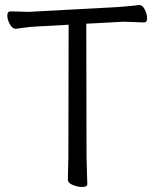

<svg xmlns="http://www.w3.org/2000/svg" viewBox="-20 -730 617 761"><path d="M249 -18 251 -107 252 -632 126 -625Q101 -624 77.5 -620.5Q54 -617 43 -616H42Q29 -616 19 -634Q9 -652 9 -668.5Q9 -685 22 -685L93 -683L447 -702Q470 -704 494 -706Q518 -708 530 -710H533Q545 -710 554 -692Q563 -674 563 -657.5Q563 -641 551 -641L471 -644L322 -636L323 -106L326 0Q326 11 306.5 11Q287 11 268 3Q249 -5 249 -18Z"/></svg>

Font: LXGW WenKai
Style: Regular
Weight: 400
Designer: LXGW / Fontworks Inc.
Foundry: LXGW / Fontworks Inc.
Version: Version 1.520; June 14, 2025